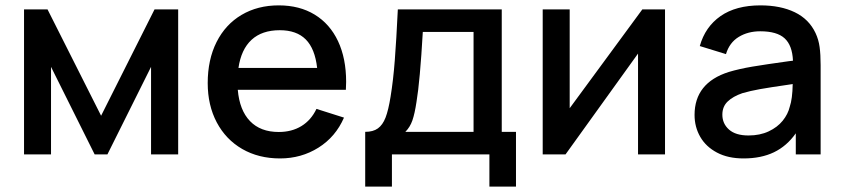

<svg xmlns="http://www.w3.org/2000/svg" viewBox="-20 -575 3136 715"><path d="M69.5 0V-540H157L356.5 -144L555.5 -540H643.5V0H542.5V-326L380 0H332.5L170 -326V0Z M865.5 -240.5Q872 -164.5 911 -124Q950 -83.5 1018 -83.5Q1066.5 -83.5 1102.5 -105.5Q1138.5 -127.5 1158.5 -169.5L1261 -137Q1230 -65.5 1166 -25.2Q1102 15 1023 15Q943 15 882 -20.2Q821 -55.5 787.2 -119.2Q753.5 -183 753.5 -265.5Q753.5 -353 786.5 -418.5Q819.5 -484 879.5 -519.5Q939.5 -555 1018 -555Q1095.5 -555 1152 -520.5Q1208.5 -486 1238.8 -421.8Q1269 -357.5 1269 -270Q1269 -260.5 1268 -240.5ZM868 -322H1161Q1153 -393.5 1118.8 -428Q1084.5 -462.5 1022 -462.5Q955.5 -462.5 916.8 -426.8Q878 -391 868 -322Z M1340 -84Q1369.5 -84 1387.2 -96.8Q1405 -109.5 1415.8 -137.2Q1426.5 -165 1434.5 -215Q1444.5 -276 1450.2 -350.8Q1456 -425.5 1461.5 -540H1848.5V-84H1901.5V120H1802.5V0H1439.5V120H1340ZM1743.5 -84V-456H1554.5Q1544 -272.5 1531 -195.5Q1524.5 -152 1515.8 -126.8Q1507 -101.5 1489.5 -84Z M2456.5 -540V0H2356V-375.5L2086 0H2001V-540H2101.5V-172L2372 -540Z M3036 -332.5V0H2943.5V-78.5Q2910 -31 2862.2 -8Q2814.5 15 2749 15Q2691 15 2650 -6.8Q2609 -28.5 2587.8 -65.2Q2566.5 -102 2566.5 -147Q2566.5 -266.5 2694 -307Q2732.5 -318.5 2781.2 -326.8Q2830 -335 2916.5 -347L2933 -349Q2930.5 -406 2902 -432.2Q2873.5 -458.5 2811 -458.5Q2765.5 -458.5 2731 -437.5Q2696.5 -416.5 2683.5 -373.5L2586 -403.5Q2606 -475 2663.2 -515Q2720.5 -555 2812 -555Q2886.5 -555 2939.5 -529.5Q2992.5 -504 3017 -452Q3028.5 -427.5 3032.2 -399.8Q3036 -372 3036 -332.5ZM2921 -177.5Q2931 -206.5 2932 -262L2919 -260Q2846 -249.5 2809.8 -243Q2773.5 -236.5 2744.5 -228Q2709.5 -216 2689.8 -197Q2670 -178 2670 -148Q2670 -114.5 2694.8 -92.5Q2719.5 -70.5 2767.5 -70.5Q2810 -70.5 2842.5 -85.8Q2875 -101 2894.8 -125.5Q2914.5 -150 2921 -177.5Z"/></svg>

Font: Manrope KiralyPet SmBd KiralyPet
Style: Regular
Weight: 600
Designer: Mikhail Sharanda
Foundry: Mikhail Sharanda
Version: Version 4.502